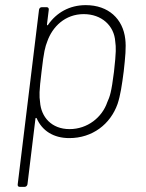

<svg xmlns="http://www.w3.org/2000/svg" viewBox="-20 -530 569 748"><path d="M468 -378C459 -456 403 -510 314 -510C251 -510 200 -481 167 -433C165 -430 163 -431 163 -435L170 -492C171 -498 167 -502 162 -502H143C137 -502 133 -498 132 -492L49 188C48 194 51 198 57 198H76C81 198 86 194 87 188L118 -67C118 -71 121 -72 123 -69C144 -21 188 8 250 8C340 8 410 -46 438 -125C449 -158 455 -198 462 -252C468 -307 472 -345 468 -378ZM398 -132C378 -73 321 -27 251 -27C181 -27 140 -74 136 -133C133 -156 132 -171 142 -252C151 -331 156 -347 164 -368C184 -426 234 -475 306 -475C376 -475 425 -430 429 -368C432 -345 433 -330 424 -250C414 -170 408 -154 398 -132Z"/></svg>

Font: Barlow ExtraLight
Style: Italic
Weight: 275
Italic angle: -7°
Designer: Jeremy Tribby
Foundry: Tribby Type
Version: Version 1.422;hotconv 1.0.109;makeotfexe 2.5.65596